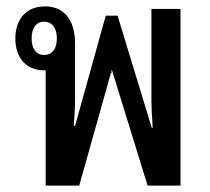

<svg xmlns="http://www.w3.org/2000/svg" viewBox="-20 -581 657 601"><path d="M123 0H228L327 -352H329V-361L330 -363L442 0H545V-553H454V-271C454 -243 456 -212 458 -181H455L348 -532H311L215 -187H211C213 -216 215 -245 215 -271V-443C215 -520 180 -561 121 -561C62 -561 28 -521 28 -460C28 -400 63 -361 116 -361C119 -361 121 -361 123 -361ZM118 -409C92 -409 79 -430 79 -461C79 -492 92 -513 118 -513C144 -513 158 -492 158 -461C158 -429 144 -409 118 -409Z"/></svg>

Font: Noto Sans Thai Looped Condensed Medium
Style: Regular
Weight: 500
Width: 3
Designer: Sasikarn Vongin, Ben Mitchell
Foundry: The Fontpad Ltd
Version: Version 1.001